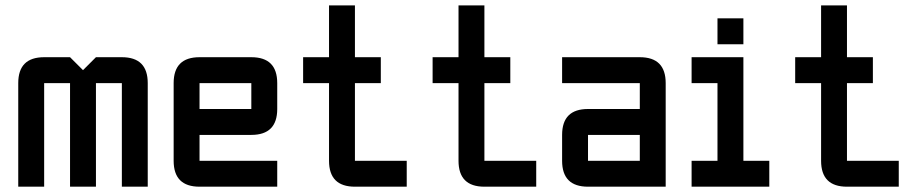

<svg xmlns="http://www.w3.org/2000/svg" viewBox="-20 -704 3458 724"><path d="M244.1 -390.6H146.5V0H48.8V-390.6Q48.8 -488.3 146.5 -488.3H244.1L293 -439.5L341.8 -488.3H439.5Q537.1 -488.3 537.1 -390.6V0H439.5V-390.6H341.8V0H244.1Z M732.4 -488.3H927.7Q1025.4 -488.3 1025.4 -390.6V-293Q1025.4 -195.3 927.7 -195.3H732.4V-97.7H1025.4V0H732.4Q634.8 0 634.8 -97.7V-390.6Q634.8 -488.3 732.4 -488.3ZM927.7 -390.6H732.4V-293H927.7Z M1318.4 0Q1220.7 0 1220.7 -97.7V-390.6H1123V-488.3H1220.7V-683.6H1318.4V-488.3H1416V-390.6H1318.4V-97.7H1513.7V0Z M1806.6 0Q1709 0 1709 -97.7V-390.6H1611.3V-488.3H1709V-683.6H1806.6V-488.3H1904.3V-390.6H1806.6V-97.7H2002V0Z M2490.2 0H2197.3Q2099.6 0 2099.6 -97.7V-195.3Q2099.6 -293 2197.3 -293H2392.6V-390.6H2099.6V-488.3H2392.6Q2490.2 -488.3 2490.2 -390.6ZM2197.3 -97.7H2392.6V-195.3H2197.3Z M2685.5 -537.1V-634.8H2783.2V-537.1ZM2587.9 0V-97.7H2685.5V-390.6H2587.9V-488.3H2783.2V-97.7H2880.9V0Z M3173.8 0Q3076.2 0 3076.2 -97.7V-390.6H2978.5V-488.3H3076.2V-683.6H3173.8V-488.3H3271.5V-390.6H3173.8V-97.7H3369.1V0Z"/></svg>

Font: BabelStone Runic Beorhtnoth
Style: Regular
Weight: 400
Designer: Andrew West
Foundry: BabelStone
Version: Version 7.004;November 9, 2023